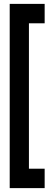

<svg xmlns="http://www.w3.org/2000/svg" viewBox="-20 -829 280 989"><path d="M210 140V40H129V-709H210V-809H30V140Z"/></svg>

Font: Rowdies Light
Style: Regular
Weight: 300
Designer: Jaikishan Patel
Version: Version 1.000; ttfautohint (v1.8.3)